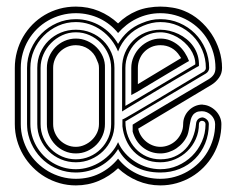

<svg xmlns="http://www.w3.org/2000/svg" viewBox="-20 -562 727 582"><path d="M398.9 -172.1Q401.1 -160.4 407.5 -150.4Q413.8 -140.4 422.9 -132.9Q431.9 -125.5 443 -121.2Q454.1 -116.9 466.1 -116.9Q479.5 -116.9 492.1 -122.2Q504.6 -127.4 514.2 -136.8Q523.7 -146.2 529.4 -158.8Q535.2 -171.4 535.2 -186Q535.2 -198 539.8 -208.7Q544.4 -219.5 552.5 -227.5Q560.5 -235.6 571.3 -240.4Q582 -245.1 594.2 -245.1V-244.6Q605.5 -244.1 615.7 -239.1Q626 -234.1 633.9 -226.1Q641.8 -218 646.5 -207.5Q651.1 -197 651.1 -185.8Q651.1 -160.4 644.5 -136.7Q637.9 -113 626 -92.4Q614 -71.8 597.2 -54.7Q580.3 -37.6 559.7 -25.5Q539.1 -13.4 515.4 -6.7Q491.7 0 466.1 0Q429.7 0 396.7 -13.9Q363.8 -27.8 337.9 -52Q312.3 -27.8 279.7 -13.9Q247.1 0 210 0Q184.6 0 161 -6.7Q137.5 -13.4 116.9 -25.5Q96.4 -37.6 79.5 -54.7Q62.5 -71.8 50.4 -92.4Q38.3 -113 31.6 -136.7Q24.9 -160.4 24.9 -186V-356Q24.9 -381.6 31.4 -405.4Q37.8 -429.2 49.8 -450Q61.8 -470.7 78.5 -487.7Q95.2 -504.6 115.7 -516.7Q136.2 -528.8 160 -535.4Q183.8 -542 210 -542Q247.1 -542 279.7 -528.6Q312.3 -515.1 337.9 -491Q350.1 -503.2 364.3 -512.7Q378.4 -522.2 395 -529.1Q411.6 -535.9 430.2 -538.9Q448.7 -542 466.1 -542Q484.1 -542 502.8 -538.9Q521.5 -535.9 538.1 -529.1Q563.5 -518.8 584.6 -500.6Q605.7 -482.4 621 -459.4Q636.2 -436.3 644.7 -409.7Q653.1 -383.1 653.1 -356Q653.1 -339.4 643.8 -326.3Q634.5 -313.2 621.1 -304.9ZM210 -20Q249.3 -20 281.9 -36.1Q314.5 -52.2 337.9 -81.1Q360.6 -52.2 393.7 -36.1Q426.8 -20 466.1 -20Q488.5 -20 509.5 -25.9Q530.5 -31.7 549 -42.5Q567.4 -53.2 582.8 -68.2Q598.1 -83.3 609 -101.7Q619.9 -120.1 626 -141.4Q632.1 -162.6 632.1 -185.8Q632.1 -193.6 628.8 -200.7Q625.5 -207.8 620 -213.1Q614.5 -218.5 607.2 -221.7Q599.9 -224.9 592 -224.9Q581.3 -224.9 574.7 -221.6Q568.1 -218.3 564.2 -212.6Q560.3 -207 558.3 -199.7Q556.4 -192.4 555.1 -184.2Q553.7 -176 552.2 -167.7Q550.8 -159.4 548.1 -152.1Q543 -140.1 534.4 -130Q525.9 -119.9 515 -112.5Q504.2 -105.2 491.7 -101.1Q479.2 -96.9 466.1 -96.9Q450.7 -96.9 437.1 -101.8Q423.6 -106.7 412.7 -115.4Q401.9 -124 394 -136.2Q386.2 -148.4 382.1 -163.1V-184.1Q384.3 -185.5 389.4 -188.7Q394.5 -191.9 404.5 -198Q414.6 -204.1 430.9 -213.9Q447.3 -223.6 471.9 -238.4Q496.6 -253.2 530.8 -273.4Q564.9 -293.7 611.1 -321Q621.6 -327.1 627.3 -335.2Q633.1 -343.3 633.1 -356Q633.1 -379.2 627.1 -400.5Q621.1 -421.9 610.2 -440.3Q599.4 -458.7 584.1 -473.9Q568.8 -489 550.3 -499.6Q531.7 -510.3 510.4 -516.1Q489 -522 466.1 -522Q446.5 -522 428.5 -517.7Q410.4 -513.4 394.2 -505.5Q377.9 -497.6 363.8 -486.5Q349.6 -475.3 337.9 -461.9Q326.7 -475.8 312.6 -486.9Q298.6 -498 282.2 -505.9Q265.9 -513.7 247.7 -517.8Q229.5 -522 210 -522Q187 -522 165.6 -516.1Q144.3 -510.3 125.7 -499.6Q107.2 -489 91.9 -473.9Q76.7 -458.7 65.8 -440.3Q54.9 -421.9 49 -400.5Q43 -379.2 43 -356V-186Q43 -163.3 49.1 -142.1Q55.2 -120.8 66 -102.4Q76.9 -84 92.3 -68.8Q107.7 -53.7 126.2 -42.8Q144.8 -32 166 -26Q187.3 -20 210 -20ZM210 -39.1Q182.4 -39.1 157.6 -48.6Q132.8 -58.1 113.3 -75.1Q93.8 -92 80.7 -115.4Q67.6 -138.7 63.2 -166.3Q62.7 -171.1 62.4 -176.1Q62 -181.2 62 -186V-356Q62 -386 73.7 -412.8Q85.4 -439.7 105.6 -460Q125.7 -480.2 152.6 -492.1Q179.4 -503.9 210 -503.9Q230.5 -503.9 249.6 -498.4Q268.8 -492.9 285.3 -482.9Q301.8 -472.9 315.2 -459.1Q328.6 -445.3 337.9 -429Q350.1 -450.2 367.9 -466.2Q385.7 -482.2 409.9 -491.9Q424.3 -498 437.6 -501Q450.9 -503.9 466.1 -503.9Q496.8 -503.9 523.8 -492.3Q550.8 -480.7 570.8 -460.7Q590.8 -440.7 602.4 -413.7Q614 -386.7 614 -356Q614 -350.8 611.3 -346.4Q608.6 -342 604 -339.1L360.1 -194.1Q360.1 -168.9 368.4 -147.8Q376.7 -126.7 391 -111.5Q405.3 -96.2 424.6 -87.6Q443.8 -79.1 466.1 -79.1Q490 -79.1 509 -87.4Q528.1 -95.7 541.9 -110.1Q555.7 -124.5 563.8 -144Q572 -163.6 574.2 -186Q574.7 -194.6 579.8 -200.1Q585 -205.6 594.2 -206.1Q601.8 -204.8 607.4 -199.2Q613 -193.6 613 -185.8Q613 -154.1 601.9 -127.2Q590.8 -100.3 571.2 -80.7Q551.5 -61 524.5 -50Q497.6 -39.1 466.1 -39.1Q421.4 -39.1 388.8 -57.5Q356.2 -75.9 337.9 -110.1Q328.1 -94 314.5 -80.8Q300.8 -67.6 284.2 -58.3Q267.6 -49.1 248.7 -44.1Q229.7 -39.1 210 -39.1ZM466.1 -49.1Q493.4 -49.1 518.3 -59.8Q543.2 -70.6 562 -89.1Q580.8 -107.7 591.9 -132.6Q603 -157.5 603 -185.8Q603 -190.2 599.9 -193Q596.7 -195.8 592 -195.8Q588.4 -195.8 585.7 -193Q583 -190.2 583 -186Q583 -161.6 573.5 -140.5Q564 -119.4 547.9 -103.8Q531.7 -88.1 510.5 -79.1Q489.3 -70.1 466.1 -70.1Q440.2 -70.1 419.9 -79Q399.7 -87.9 385.3 -102.9Q370.8 -117.9 362.2 -137.6Q353.5 -157.2 351.1 -179V-199L350.1 -198V-199Q350.8 -199 361.1 -204.8Q371.3 -210.7 387.9 -220.3Q404.5 -230 425.7 -242.6Q446.8 -255.1 469 -268.3Q491.2 -281.5 512.9 -294.6Q534.7 -307.6 552.6 -318.4Q570.6 -329.1 583 -336.5Q595.5 -344 599.1 -345.9Q601.3 -349.1 602.7 -350.7Q604 -352.3 604 -356Q604 -384.5 593.3 -409.8Q582.5 -435.1 563.8 -454Q545.2 -472.9 520 -484Q494.9 -495.1 466.1 -495.1Q452.4 -495.1 439.6 -492.2Q426.8 -489.3 414.1 -483.9Q386.7 -472.7 367.3 -452.5Q347.9 -432.4 337.9 -406Q330.1 -425 317.3 -441.4Q304.4 -457.8 287.8 -469.7Q271.2 -481.7 251.5 -488.4Q231.7 -495.1 210 -495.1Q181.4 -495.1 156.4 -483.9Q131.3 -472.7 112.5 -453.6Q93.8 -434.6 82.9 -409.3Q72 -384 72 -356V-186Q72 -168 76.9 -150.9Q81.8 -133.8 90.6 -118.5Q99.4 -103.3 111.8 -90.6Q124.3 -77.9 139.6 -68.6Q155 -59.3 172.7 -54.2Q190.4 -49.1 210 -49.1Q230.2 -49.1 249.8 -55.3Q269.3 -61.5 286.3 -72.5Q303.2 -83.5 316.7 -98.5Q330.1 -113.5 337.9 -131.1Q345.7 -112.8 359.3 -97.7Q372.8 -82.5 389.9 -71.7Q407 -60.8 426.6 -54.9Q446.3 -49.1 466.1 -49.1ZM326.9 -186Q326.9 -161.6 317.6 -140.5Q308.3 -119.4 292.4 -103.8Q276.4 -88.1 255.1 -79.1Q233.9 -70.1 210 -70.1Q186 -70.1 164.7 -79.1Q143.3 -88.1 127.4 -103.8Q111.6 -119.4 102.3 -140.5Q93 -161.6 93 -186V-356Q93 -380.9 102.2 -402Q111.3 -423.1 127.2 -438.7Q143.1 -454.3 164.3 -463.1Q185.5 -471.9 210 -471.9Q234.4 -471.9 255.6 -463.1Q276.9 -454.3 292.7 -438.7Q308.6 -423.1 317.7 -402Q326.9 -380.9 326.9 -356ZM316.9 -356Q316.9 -377.7 308.5 -397.3Q300 -417 285.5 -431.8Q271 -446.5 251.6 -455.3Q232.2 -464.1 210 -464.1Q188.2 -464.1 168.8 -455.2Q149.4 -446.3 134.8 -431.4Q120.1 -416.5 111.6 -397Q103 -377.4 103 -356V-186Q103 -163.8 111.5 -144.4Q119.9 -125 134.4 -110.5Q148.9 -95.9 168.3 -87.5Q187.7 -79.1 210 -79.1Q232.2 -79.1 251.6 -87.5Q271 -95.9 285.5 -110.5Q300 -125 308.5 -144.4Q316.9 -163.8 316.9 -186ZM298.1 -186Q298.1 -168 291.3 -151.9Q284.4 -135.7 272.5 -123.5Q260.5 -111.3 244.4 -104.1Q228.3 -96.9 210 -96.9Q191.7 -96.9 175.5 -104.1Q159.4 -111.3 147.6 -123.5Q135.7 -135.7 128.9 -151.9Q122.1 -168 122.1 -186V-356Q122.1 -374 128.9 -390.1Q135.7 -406.2 147.6 -418.5Q159.4 -430.7 175.5 -437.9Q191.7 -445.1 210 -445.1Q228 -445.1 244.3 -437.9Q260.5 -430.7 272.7 -418.5Q284.9 -406.2 291.9 -390.1Q298.8 -374 298.1 -356ZM280 -356Q280 -363.5 278.1 -369.4Q276.1 -375.2 272.9 -382.1Q269.3 -391.8 262.8 -399.8Q256.3 -407.7 248.2 -413.3Q240 -418.9 230.2 -422Q220.5 -425 210 -425Q195.8 -425 183.2 -419.6Q170.7 -414.1 161.4 -404.8Q152.1 -395.5 146.6 -382.8Q141.1 -370.1 141.1 -356V-186Q141.1 -171.6 146.6 -159.1Q152.1 -146.5 161.4 -137.2Q170.7 -127.9 183.2 -122.4Q195.8 -116.9 210 -116.9Q223.4 -116.9 236.1 -122.6Q248.8 -128.2 258.5 -137.6Q268.3 -147 274.2 -159.5Q280 -172.1 280 -186ZM350.1 -356Q350.1 -380.9 359 -402Q367.9 -423.1 383.5 -438.7Q399.2 -454.3 420.4 -463.1Q441.7 -471.9 466.1 -471.9Q479.5 -471.9 493.7 -468.6Q507.8 -465.3 521 -459Q534.2 -452.6 545.8 -443.2Q557.4 -433.8 565.9 -421.6Q574.5 -409.4 579.1 -394.4Q583.7 -379.4 583 -362.1Q582.5 -362.1 572.9 -356.6Q563.2 -351.1 547.9 -342.2Q532.5 -333.3 512.7 -321.7Q492.9 -310.1 472 -297.6Q451.2 -285.2 430.8 -272.9Q410.4 -260.7 393.6 -250.7Q376.7 -240.7 365.1 -233.5Q353.5 -226.3 350.1 -224.1ZM572 -366.9Q572.3 -378.9 568.1 -390.9Q564 -402.8 556.5 -413.6Q549.1 -424.3 538.9 -433.6Q528.8 -442.9 517 -449.6Q505.1 -456.3 492.1 -460.2Q479 -464.1 466.1 -464.1Q443.8 -464.1 424.6 -455.3Q405.3 -446.5 391 -431.8Q376.7 -417 368.4 -397.3Q360.1 -377.7 360.1 -356V-241ZM377.9 -356Q377.9 -374.3 385.3 -390.5Q392.6 -406.7 404.8 -418.8Q417 -430.9 432.9 -438Q448.7 -445.1 466.1 -445.1Q482.2 -445.1 496 -439.5Q509.8 -433.8 520.8 -424.6Q531.7 -415.3 539.9 -402.8Q548.1 -390.4 553 -377Q552.5 -376.7 551.3 -376.1Q550 -375.5 545.2 -372.7Q540.3 -369.9 530.4 -364Q520.5 -358.2 502.9 -347.7Q485.4 -337.2 458.6 -321.2Q431.9 -305.2 393.1 -282L377.9 -273.9ZM529.1 -386 524.9 -392.1Q515.1 -408 500 -416.5Q484.9 -425 466.1 -425Q451.4 -425 439 -419.6Q426.5 -414.1 417.4 -404.8Q408.2 -395.5 403.1 -382.8Q397.9 -370.1 397.9 -356V-306.9Z"/></svg>

Font: TafelwerkOT
Style: Regular
Weight: 400
Designer: Peter Wiegel
Foundry: Peter Wiegel, based on an original design named Oxford by Christine Lord, 1969
Version: Version 1.000